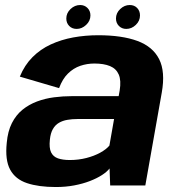

<svg xmlns="http://www.w3.org/2000/svg" viewBox="-20 -739 705 765"><path d="M202.7 6.2Q241.6 6.2 275.8 -0.3Q310 -6.8 338 -17.6Q366 -28.4 386.1 -41.4Q406.1 -54.3 416.5 -67.8L419 0H559L624.5 -369.8Q639.4 -453.2 614.1 -503.3Q588.7 -553.4 527.2 -576Q465.6 -598.6 371.5 -598.6Q319.7 -598.6 271.6 -589.8Q223.6 -581 182.2 -561.9Q140.8 -542.8 109.3 -511.1Q77.8 -479.5 59 -433.7L215.4 -387.9Q229 -424.7 250.9 -446.1Q272.8 -467.5 299.8 -476.7Q326.8 -485.9 356.1 -485.9Q393.5 -485.9 418.3 -475.7Q443 -465.5 453.2 -441.9Q463.3 -418.3 456.9 -378.7L452.8 -355.9H265.7Q230.7 -355.9 195.2 -351.3Q159.7 -346.7 127.6 -334.7Q95.5 -322.7 69.7 -301.9Q43.9 -281 27.4 -248.5Q10.9 -215.9 6.9 -170Q-0.3 -101.5 20.4 -63.2Q41.1 -24.9 87.4 -9.4Q133.8 6.2 202.7 6.2ZM258.2 -101.4Q230.2 -101.4 211 -108Q191.9 -114.7 183.5 -132.1Q175.2 -149.6 178.7 -182.4Q181.3 -208.5 190.7 -224.8Q200.1 -241.2 214.9 -249.7Q229.6 -258.3 248.5 -261.5Q267.3 -264.8 289.3 -264.8H434.5L415.9 -158.9Q403.2 -143.8 379.2 -130.6Q355.1 -117.4 323.9 -109.4Q292.7 -101.4 258.2 -101.4ZM285.6 -623.8Q306.2 -623.8 323.2 -639.8Q340.3 -655.7 340.3 -677.6Q340.3 -695.4 328.6 -707.2Q316.9 -719 299.3 -719Q278 -719 261.1 -703.1Q244.2 -687.1 244.2 -665.2Q244.2 -647.5 255.7 -635.6Q267.1 -623.8 285.6 -623.8ZM483.1 -623.8Q504.5 -623.8 521.1 -639.8Q537.8 -655.7 537.8 -677.6Q537.8 -695.4 526.5 -707.2Q515.2 -719 496.8 -719Q475.8 -719 459 -703.1Q442.1 -687.1 442.1 -665.2Q442.1 -647.5 453.8 -635.6Q465.5 -623.8 483.1 -623.8Z"/></svg>

Font: Anybody Thin
Style: Italic
Weight: 100
Italic angle: -10°
Designer: Tyler Finck
Foundry: Etcetera Type Company
Version: Version 1.114;gftools[0.9.25]